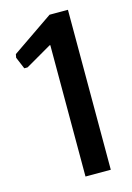

<svg xmlns="http://www.w3.org/2000/svg" viewBox="-114 -799 591 858"><g transform="rotate(-15 181.5 -370.0)"><path d="M172 -608H169L48 -538H33L10 -593L13 -609L204 -740H289V0H172Z"/></g></svg>

Font: Encode Sans Compressed
Style: SemiBold
Weight: 600
Designer: Pablo Impallari, Andres Torresi
Foundry: Pablo Impallari, Andres Torresi
Version: Version 1.000; ttfautohint (v1.00) -l 8 -r 50 -G 200 -x 14 -